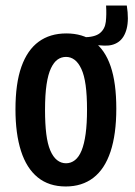

<svg xmlns="http://www.w3.org/2000/svg" viewBox="-20 -662 488 695"><path d="M355 -497 278 -502 280 -527Q323 -527 341.5 -542Q360 -557 363 -583Q366 -609 364 -642H439Q447 -591 438.5 -558Q430 -525 408.5 -510Q387 -495 355 -497ZM218 13Q157 13 116.5 -20Q76 -53 56 -115.5Q36 -178 36 -266Q36 -360 57.5 -420.5Q79 -481 120 -511Q161 -541 220 -541Q279 -541 319.5 -511.5Q360 -482 380.5 -422Q401 -362 401 -269Q401 -176 380 -113Q359 -50 318 -18.5Q277 13 218 13ZM219 -71Q237 -71 251.5 -82.5Q266 -94 275.5 -117.5Q285 -141 290 -177.5Q295 -214 295 -265Q295 -317 290 -353.5Q285 -390 274.5 -412.5Q264 -435 250 -445.5Q236 -456 219 -456Q202 -456 188.5 -446.5Q175 -437 164.5 -415Q154 -393 148.5 -356Q143 -319 143 -264Q143 -214 147.5 -177.5Q152 -141 162 -117.5Q172 -94 186.5 -82.5Q201 -71 219 -71Z"/></svg>

Font: Bricolage Grotesque Condensed Medium
Style: Regular
Weight: 500
Width: 3
Designer: Mathieu Triay
Foundry: Atelier Triay
Version: Version 1.000;gftools[0.9.30]